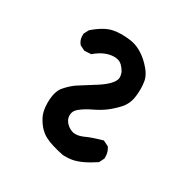

<svg xmlns="http://www.w3.org/2000/svg" viewBox="-128 -651 756 770"><g transform="rotate(30 250.0 -266.5)"><path d="M101.6 -149.4Q101.6 -204.1 125 -228.5Q143.6 -250 166 -265.6Q188.5 -280.3 224.6 -302.7Q290 -341.8 299.8 -371.1Q301.8 -377 301.8 -381.8Q301.8 -386.7 300.8 -391.1Q299.8 -395.5 298.3 -400.4Q296.9 -405.3 293.9 -409.2Q288.1 -419.9 278.8 -428.7Q269.5 -437.5 259.8 -439.9Q250 -442.4 242.2 -442.4Q200.2 -442.4 158.2 -407.2L156.2 -405.3L125 -403.3L101.6 -415Q87.9 -430.7 87.9 -452.1Q87.9 -455.1 87.9 -460.9L99.6 -483.4Q145.5 -523.4 182.6 -531.2Q202.1 -535.2 222.2 -535.2Q242.2 -535.2 263.7 -532.2Q312.5 -525.4 356.4 -481.4Q389.6 -448.2 394.5 -418Q397.5 -400.4 397.5 -383.3Q397.5 -366.2 395.5 -350.6Q391.6 -313.5 368.2 -287.1Q346.7 -263.7 324.7 -247.1Q302.7 -230.5 272 -215.8Q241.2 -201.2 219.7 -183.6Q203.1 -169.9 203.1 -150.4Q203.1 -127 224.6 -109.4Q243.2 -95.7 259.8 -95.7Q278.3 -95.7 301.3 -106.4Q324.2 -117.2 373 -130.9L398.4 -118.2Q411.1 -99.6 411.1 -78.1Q411.1 -75.2 411.1 -69.3L399.4 -45.9Q340.8 -6.8 299.8 0Q286.1 2 276.4 2Q263.7 2 259.8 2Q202.1 -9.8 173.8 -24.4Q161.1 -30.3 151.4 -39.1L142.6 -46.9Q127.9 -61.5 114.7 -85.9Q101.6 -110.4 101.6 -149.4Z"/></g></svg>

Font: JasonHandwriting2
Style: SemiBold
Weight: 600
Version: Version 1.04.7